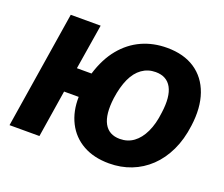

<svg xmlns="http://www.w3.org/2000/svg" viewBox="-119 -896 1266 1086"><g transform="rotate(20 514.0 -352.5)"><path d="M628 11Q536 11 470.5 -26Q405 -63 371 -130Q337 -197 339 -284H251L206 0H26L138 -705H318L274 -433H362Q391 -528 442.5 -590.5Q494 -653 563 -684.5Q632 -716 715 -716Q816 -716 883.5 -671Q951 -626 980 -543.5Q1009 -461 994 -350Q983 -263 951 -196Q919 -129 870.5 -83Q822 -37 760.5 -13Q699 11 628 11ZM638 -140Q685 -140 720.5 -166Q756 -192 779.5 -241.5Q803 -291 811 -361Q825 -461 796.5 -513Q768 -565 701 -565Q655 -565 619 -539.5Q583 -514 560.5 -465Q538 -416 528 -345Q515 -244 543.5 -192Q572 -140 638 -140Z"/></g></svg>

Font: Nunito Sans 10pt SemiCondensed Black
Style: Italic
Weight: 900
Width: 4
Italic angle: -9°
Designer: Vernon Adams
Foundry: Vernon Adams
Version: Version 3.101;gftools[0.9.27]